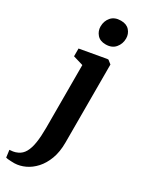

<svg xmlns="http://www.w3.org/2000/svg" viewBox="-283 -826 863 1113"><g transform="rotate(30 149.0 -269.5)"><path d="M42.5 242.5Q31.5 242.5 19.2 242Q7 241.5 -2.5 240.5Q-12 239.5 -15.5 238L-22 189.5Q-14 189.5 1 187.2Q16 185 31.5 177.5Q56.5 166 71.2 140Q86 114 92.5 72.2Q99 30.5 99 -27.5L98.5 -447.5L31.5 -467.5V-519.5L206 -550.5H214L238 -531.5L238.5 -9.5Q238.5 53 221 99.8Q203.5 146.5 174.8 178Q146 209.5 111.5 225.5Q77 241.5 42.5 242.5ZM154.5 -618.5Q117.5 -618.5 97.8 -641.2Q78 -664 78 -694.5Q78 -731 100.2 -756.8Q122.5 -782.5 164 -782.5H165Q202 -782.5 221.8 -760.2Q241.5 -738 241.5 -707.5Q241.5 -671.5 219.2 -645Q197 -618.5 155.5 -618.5Z"/></g></svg>

Font: Merriweather 60pt
Style: Bold
Weight: 700
Version: Version 2.100